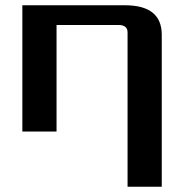

<svg xmlns="http://www.w3.org/2000/svg" viewBox="-20 -500 700 730"><path d="M65 0V-480H455Q595 -480 595 -368V210H465V-377Q465 -405 430 -405H195V0Z"/></svg>

Font: Xolonium
Style: Regular
Weight: 400
Designer: Severin Meyer
Version: Version 4.2